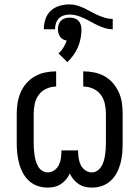

<svg xmlns="http://www.w3.org/2000/svg" viewBox="-20 -844 634 872"><path d="M196 8Q173 8 151 0.5Q129 -7 112 -22.5Q95 -38 84 -58.5Q73 -79 67 -101.5Q61 -124 58.5 -146.5Q56 -169 56 -192V-328Q56 -353 60 -377.5Q64 -402 74 -425Q84 -448 101 -467Q118 -486 139.5 -498Q161 -510 186 -515Q211 -520 235 -520V-451Q213 -451 191.5 -441.5Q170 -432 156.5 -414Q143 -396 138 -373Q133 -350 133 -328V-192Q133 -179 134 -165.5Q135 -152 137 -138.5Q139 -125 143 -112Q147 -99 153.5 -87.5Q160 -76 172 -68.5Q184 -61 197 -61Q213 -61 226.5 -70.5Q240 -80 247 -94Q254 -108 256.5 -124Q259 -140 259 -156V-161H335V-156Q335 -140 337.5 -124Q340 -108 347 -94Q354 -80 367.5 -70.5Q381 -61 397 -61Q410 -61 421.5 -68.5Q433 -76 440 -87.5Q447 -99 451 -112Q455 -125 457 -138.5Q459 -152 460 -165.5Q461 -179 461 -192V-328Q461 -350 456 -373Q451 -396 437.5 -414Q424 -432 402.5 -441.5Q381 -451 358 -451V-520Q383 -520 408 -515Q433 -510 454.5 -498Q476 -486 492.5 -467Q509 -448 519.5 -425Q530 -402 533.5 -377.5Q537 -353 537 -328V-192Q537 -169 535 -146.5Q533 -124 527 -101.5Q521 -79 510 -58.5Q499 -38 482 -22.5Q465 -7 443 0.5Q421 8 398 8Q382 8 366.5 4.5Q351 1 337.5 -8Q324 -17 314 -29Q304 -41 297 -56Q290 -41 280 -29Q270 -17 256.5 -8Q243 1 227.5 4.5Q212 8 196 8ZM179 -711Q179 -735 186.5 -757.5Q194 -780 211 -795.5Q228 -811 250.5 -817.5Q273 -824 296 -824Q314 -824 330.5 -819Q347 -814 363 -806.5Q379 -799 394 -790.5Q409 -782 425 -775Q441 -768 457.5 -763Q474 -758 492 -758V-711Q474 -711 457.5 -716Q441 -721 425 -728.5Q409 -736 394 -744.5Q379 -753 363 -760.5Q347 -768 330.5 -773Q314 -778 297 -778Q283 -778 270 -774Q257 -770 247.5 -760.5Q238 -751 234 -738Q230 -725 230 -711ZM286 -562 246 -601Q259 -613 268 -628Q277 -643 283 -660Q274 -661 266 -665.5Q258 -670 253 -677.5Q248 -685 245.5 -693.5Q243 -702 243 -711Q243 -722 246.5 -732.5Q250 -743 257.5 -750.5Q265 -758 275.5 -761Q286 -764 297 -764Q307 -764 317.5 -761Q328 -758 335.5 -750.5Q343 -743 346.5 -732.5Q350 -722 350 -711Q350 -690 346 -669.5Q342 -649 334 -630Q326 -611 313.5 -593.5Q301 -576 286 -562Z"/></svg>

Font: Iosevka QP
Style: Regular
Weight: 400
Designer: Belleve Invis
Foundry: Belleve Invis
Version: Version 20.0.0; ttfautohint (v1.8.4)